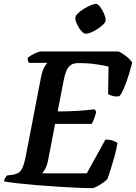

<svg xmlns="http://www.w3.org/2000/svg" viewBox="-33 -969 701 989"><path d="M441 0Q411 0 364 -2Q317 -4 262.5 -7.5Q208 -11 154 -15.5Q100 -20 56 -25Q12 -30 -13 -35Q-11 -44 -6 -52.5Q-1 -61 3 -65L33 -69Q64 -73 77.5 -95Q91 -117 101 -171L177 -565Q185 -607 196 -624.5Q207 -642 211 -645H117Q114 -648 111.5 -655Q109 -662 110 -671Q117 -678 130.5 -685.5Q144 -693 157.5 -698.5Q171 -704 177 -704H577Q596 -696 617 -679.5Q638 -663 648 -646Q633 -587 615 -539Q597 -491 583 -474Q566 -470 549 -474.5Q532 -479 524 -484L526 -626Q508 -631 465.5 -637.5Q423 -644 369 -644Q343 -644 328.5 -631.5Q314 -619 307.5 -600.5Q301 -582 297 -565L264 -395Q314 -395 361 -397.5Q408 -400 454 -406L463 -393Q457 -371 450.5 -354.5Q444 -338 440 -331H251L215 -145Q210 -118 200.5 -100.5Q191 -83 184 -76H414L510 -250Q532 -250 549.5 -244Q567 -238 572 -232Q567 -200 557 -164Q547 -128 537 -96.5Q527 -65 520 -46Q512 -38 496.5 -27Q481 -16 465.5 -8Q450 0 441 0ZM409 -795Q399 -795 386 -809.5Q373 -824 364 -843.5Q355 -863 355 -877Q355 -887 367.5 -899.5Q380 -912 398 -923Q416 -934 433.5 -941.5Q451 -949 460 -949Q471 -949 482.5 -934Q494 -919 502.5 -899.5Q511 -880 511 -866Q511 -855 499 -843Q487 -831 470 -820Q453 -809 436 -802Q419 -795 409 -795Z"/></svg>

Font: Texturina 72pt 72pt Regular
Style: Bold Italic
Weight: 700
Italic angle: -11°
Designer: Guillermo Torres Carreño
Foundry: Omnibus-Type
Version: Version 1.002; ttfautohint (v1.8.3)